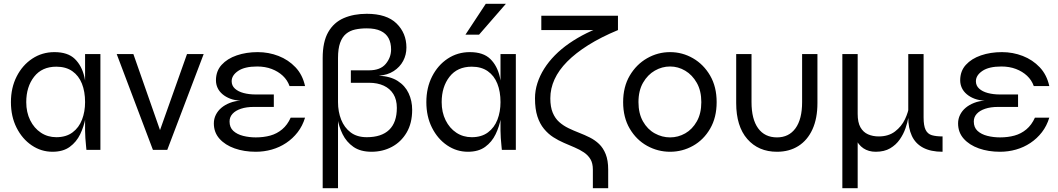

<svg xmlns="http://www.w3.org/2000/svg" viewBox="-20 -782 5523 1002"><path d="M254 10Q195 10 145.5 -23.5Q96 -57 66.5 -115.5Q37 -174 37 -249Q37 -324 67 -383Q97 -442 148.5 -476Q200 -510 264 -510Q334 -510 370.5 -474.5Q407 -439 420.5 -380Q434 -321 434 -249Q434 -211 426 -166.5Q418 -122 398.5 -81.5Q379 -41 344 -15.5Q309 10 254 10ZM274 -66Q325 -66 358.5 -91Q392 -116 408 -157.5Q424 -199 424 -249Q424 -304 407.5 -345.5Q391 -387 357.5 -410.5Q324 -434 274 -434Q199 -434 158 -381.5Q117 -329 117 -249Q117 -196 137.5 -154.5Q158 -113 193.5 -89.5Q229 -66 274 -66ZM424 -500H504V0H431Q431 -3 429 -21Q427 -39 425.5 -61.5Q424 -84 424 -100Z M827 -69H803L956 -500H1043L853 0H778L589 -500H676Z M1315 10Q1254 10 1204.5 -7.5Q1155 -25 1125.5 -58Q1096 -91 1096 -138Q1096 -162 1106.5 -183Q1117 -204 1135.5 -219.5Q1154 -235 1179.5 -245Q1205 -255 1235 -257Q1205 -258 1181.5 -267Q1158 -276 1141 -290.5Q1124 -305 1115.5 -323.5Q1107 -342 1107 -363Q1107 -411 1136.5 -443.5Q1166 -476 1215.5 -493Q1265 -510 1325 -510Q1382 -510 1433.5 -490Q1485 -470 1522 -431Q1559 -392 1572 -333H1491Q1480 -364 1456 -386.5Q1432 -409 1398 -422Q1364 -435 1322 -435Q1257 -435 1223 -412Q1189 -389 1189 -358Q1189 -335 1206 -319.5Q1223 -304 1251.5 -296.5Q1280 -289 1314 -289H1409V-224H1305Q1266 -224 1237.5 -214.5Q1209 -205 1193.5 -188Q1178 -171 1178 -148Q1178 -117 1197.5 -99Q1217 -81 1248.5 -73Q1280 -65 1315 -65Q1356 -65 1390.5 -74.5Q1425 -84 1452.5 -107Q1480 -130 1497 -168H1572Q1559 -125 1533.5 -92Q1508 -59 1473.5 -36Q1439 -13 1398.5 -1.5Q1358 10 1315 10Z M2131 -209Q2131 -139 2102 -90Q2073 -41 2025 -15.5Q1977 10 1919 10Q1861 10 1824.5 -15.5Q1788 -41 1768 -81.5Q1748 -122 1741 -166.5Q1734 -211 1734 -249H1664V-479Q1664 -564 1693 -614.5Q1722 -665 1774 -687.5Q1826 -710 1894 -710Q1998 -710 2049.5 -659.5Q2101 -609 2101 -534Q2101 -496 2084 -464Q2067 -432 2034.5 -411Q2002 -390 1957 -387Q2017 -384 2055.5 -359.5Q2094 -335 2112.5 -295.5Q2131 -256 2131 -209ZM1906 -415Q1965 -415 1993 -448.5Q2021 -482 2021 -524Q2021 -558 2008 -582.5Q1995 -607 1967 -620.5Q1939 -634 1894 -634Q1861 -634 1833.5 -628Q1806 -622 1786 -605.5Q1766 -589 1755 -558.5Q1744 -528 1744 -479V-249Q1744 -199 1760.5 -157.5Q1777 -116 1810 -91Q1843 -66 1894 -66Q1971 -66 2011 -104.5Q2051 -143 2051 -219Q2051 -262 2033 -291Q2015 -320 1982.5 -335Q1950 -350 1906 -350H1811V-415ZM1664 -249 1726 -259H1744V200H1664Z M2422 10Q2363 10 2313.5 -23.5Q2264 -57 2234.5 -115.5Q2205 -174 2205 -249Q2205 -324 2235 -383Q2265 -442 2316.5 -476Q2368 -510 2432 -510Q2502 -510 2538.5 -474.5Q2575 -439 2588.5 -380Q2602 -321 2602 -249Q2602 -211 2594 -166.5Q2586 -122 2566.5 -81.5Q2547 -41 2512 -15.5Q2477 10 2422 10ZM2442 -66Q2493 -66 2526.5 -91Q2560 -116 2576 -157.5Q2592 -199 2592 -249Q2592 -304 2575.5 -345.5Q2559 -387 2525.5 -410.5Q2492 -434 2442 -434Q2367 -434 2326 -381.5Q2285 -329 2285 -249Q2285 -196 2305.5 -154.5Q2326 -113 2361.5 -89.5Q2397 -66 2442 -66ZM2592 -500H2672V0H2599Q2599 -3 2597 -21Q2595 -39 2593.5 -61.5Q2592 -84 2592 -100ZM2409 -601 2515 -762H2620L2480 -601Z M3205 -625Q3116 -588 3050 -546.5Q2984 -505 2940 -460.5Q2896 -416 2874 -368Q2852 -320 2852 -269Q2852 -224 2864.5 -194Q2877 -164 2898.5 -145Q2920 -126 2947 -113Q2974 -100 3002.5 -89Q3031 -78 3058 -64.5Q3085 -51 3106.5 -30.5Q3128 -10 3141 22.5Q3154 55 3154 103V200H3074V103Q3074 70 3061.5 49Q3049 28 3027.5 13.5Q3006 -1 2979 -12.5Q2952 -24 2923 -36.5Q2894 -49 2867.5 -66Q2841 -83 2819 -109.5Q2797 -136 2784.5 -174.5Q2772 -213 2772 -269Q2772 -309 2784.5 -348Q2797 -387 2820 -423.5Q2843 -460 2876 -493.5Q2909 -527 2951 -556Q2993 -585 3041.5 -609Q3090 -633 3145 -650ZM3205 -700V-625H2805V-700Z M3477 10Q3413 10 3357 -21Q3301 -52 3266.5 -110.5Q3232 -169 3232 -249Q3232 -329 3266.5 -387.5Q3301 -446 3357 -478Q3413 -510 3477 -510Q3541 -510 3596.5 -478Q3652 -446 3686 -387.5Q3720 -329 3720 -249Q3720 -169 3686 -110.5Q3652 -52 3596.5 -21Q3541 10 3477 10ZM3477 -65Q3519 -65 3556 -86Q3593 -107 3616.5 -148.5Q3640 -190 3640 -249Q3640 -308 3616.5 -349.5Q3593 -391 3556 -413Q3519 -435 3477 -435Q3435 -435 3397.5 -413.5Q3360 -392 3336 -350.5Q3312 -309 3312 -249Q3312 -190 3335.5 -148.5Q3359 -107 3397 -86Q3435 -65 3477 -65Z M4246 -500H4166V-249Q4166 -160 4131.5 -112.5Q4097 -65 4035 -65Q3971 -65 3936.5 -112.5Q3902 -160 3902 -249V-500H3822V-244Q3822 -123 3880 -56.5Q3938 10 4035 10Q4099 10 4146.5 -20Q4194 -50 4220 -107Q4246 -164 4246 -244Z M4899 10Q4837 10 4797 -11.5Q4757 -33 4738.5 -73.5Q4720 -114 4720 -169V-500H4800V-169Q4800 -126 4810.5 -104.5Q4821 -83 4843 -76.5Q4865 -70 4899 -70ZM4725 -233 4726 -205Q4725 -193 4720.5 -168Q4716 -143 4705.5 -112.5Q4695 -82 4675.5 -54Q4656 -26 4625.5 -8Q4595 10 4550 10Q4513 10 4486 -8Q4459 -26 4444 -61L4456 -74V200H4376V-500H4456V-188Q4456 -143 4470.5 -117.5Q4485 -92 4510 -81Q4535 -70 4566 -70Q4617 -70 4651 -96Q4685 -122 4703 -160Q4721 -198 4725 -233Z M5199 10Q5138 10 5088.5 -7.5Q5039 -25 5009.5 -58Q4980 -91 4980 -138Q4980 -162 4990.5 -183Q5001 -204 5019.5 -219.5Q5038 -235 5063.5 -245Q5089 -255 5119 -257Q5089 -258 5065.5 -267Q5042 -276 5025 -290.5Q5008 -305 4999.5 -323.5Q4991 -342 4991 -363Q4991 -411 5020.5 -443.5Q5050 -476 5099.5 -493Q5149 -510 5209 -510Q5266 -510 5317.5 -490Q5369 -470 5406 -431Q5443 -392 5456 -333H5375Q5364 -364 5340 -386.5Q5316 -409 5282 -422Q5248 -435 5206 -435Q5141 -435 5107 -412Q5073 -389 5073 -358Q5073 -335 5090 -319.5Q5107 -304 5135.5 -296.5Q5164 -289 5198 -289H5293V-224H5189Q5150 -224 5121.5 -214.5Q5093 -205 5077.5 -188Q5062 -171 5062 -148Q5062 -117 5081.5 -99Q5101 -81 5132.5 -73Q5164 -65 5199 -65Q5240 -65 5274.5 -74.5Q5309 -84 5336.5 -107Q5364 -130 5381 -168H5456Q5443 -125 5417.5 -92Q5392 -59 5357.5 -36Q5323 -13 5282.5 -1.5Q5242 10 5199 10Z"/></svg>

Font: Syne
Style: Regular
Weight: 400
Designer: Lucas Descroix
Foundry: Bonjour Monde
Version: Version 2.200